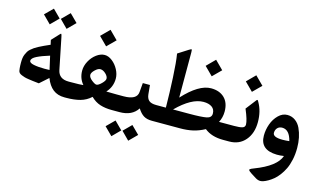

<svg xmlns="http://www.w3.org/2000/svg" viewBox="-109 -1077 2840 1689"><g transform="rotate(15 1311.5 -232.5)"><path d="M352.1 -730 423.8 -658.7 352.1 -586.9 280.8 -658.7ZM198.7 -730 270 -658.7 198.7 -586.9 127 -658.7ZM255.4 -197.8Q271 -197.8 301.3 -198.7L273.4 -321.8Q202.6 -300.3 159.4 -278.8Q116.2 -257.3 116.2 -233.9Q116.2 -214.4 156.7 -206.1Q197.3 -197.8 255.4 -197.8ZM498.5 0H488.8Q426.8 0 385 -32.7Q343.3 -65.4 318.4 -130.4L240.2 -61Q235.8 -61.5 226.6 -62.5Q197.8 -65.4 183.1 -67.4Q168.5 -69.3 144.3 -72.8Q120.1 -76.2 106.9 -80.3Q93.8 -84.5 78.9 -90.3Q64 -96.2 56.4 -104.2Q48.8 -112.3 46.9 -122.1Q44.9 -132.3 43.7 -144.8Q42.5 -157.2 42 -168.7Q41.5 -180.2 41.5 -194.8Q41.5 -218.3 43.9 -237.1Q46.4 -255.9 53.5 -272.2Q60.5 -288.6 67.9 -301Q75.2 -313.5 90.3 -326.4Q105.5 -339.4 118.4 -348.4Q131.3 -357.4 155.8 -370.1Q180.2 -382.8 199.5 -391.6Q218.8 -400.4 252.9 -415.5L243.7 -457.5L296.9 -514.6Q298.8 -516.6 301.8 -520Q314.5 -534.7 318.4 -532.5Q322.3 -530.3 327.6 -502.9L384.8 -220.7Q400.4 -143.6 488.8 -143.6H498.5Q510.7 -143.6 510.7 -96.2V-60.5Q510.7 0 498.5 0Z M728 -679.2 803.7 -603.5 728 -528.3 652.8 -603.5ZM493.7 -143.6H504.4Q600.1 -143.6 623 -147.5Q579.6 -198.2 579.6 -268.1Q579.6 -311.5 602.8 -354.5Q626 -397.5 662.8 -424.8Q699.7 -452.1 737.3 -452.1Q771.5 -452.1 805.9 -425.3Q840.3 -398.4 862.1 -357.2Q883.8 -315.9 883.8 -275.9Q883.8 -200.2 832.5 -145Q888.2 -143.6 925.3 -143.6H941.4Q953.6 -143.6 953.6 -96.2V-60.5Q953.6 0 941.4 0H920.9Q860.8 0 814.2 -14.9Q767.6 -29.8 728.5 -68.4Q686.5 -29.8 632.6 -14.9Q578.6 0 504.9 0H493.7Q466.8 0 466.8 -70.3V-86.4Q466.8 -143.6 493.7 -143.6ZM731.4 -321.3Q710.9 -321.3 684.8 -296.4Q658.7 -271.5 658.2 -251Q658.7 -227.5 688.2 -204.1Q717.8 -180.7 731.9 -180.7Q749.5 -180.7 777.3 -208.3Q805.2 -235.8 805.2 -253.9Q805.2 -275.4 781 -298.3Q756.8 -321.3 731.4 -321.3Z M1130.4 80.1 1202.1 151.4 1130.4 223.1 1059.1 151.4ZM977.1 80.1 1048.3 151.4 977.1 223.1 905.3 151.4ZM936.5 -143.6H989.7Q1110.4 -143.6 1116.2 -215.8L1123.5 -299.8H1188.5L1196.3 -217.3Q1200.2 -179.2 1220.9 -161.4Q1241.7 -143.6 1287.1 -143.6H1296.9Q1309.1 -143.6 1309.1 -96.2V-60.5Q1309.1 0 1296.9 0H1286.6Q1239.7 0 1210.4 -18.3Q1181.2 -36.6 1155.3 -77.6Q1105 0 992.2 0H936.5Q909.7 0 909.7 -70.3V-86.4Q909.7 -143.6 936.5 -143.6Z M1693.4 -665 1769 -589.4 1693.4 -514.2 1618.2 -589.4ZM1292 0Q1265.1 0 1265.1 -70.3V-86.4Q1265.1 -143.6 1292 -143.6H1375Q1375 -143.6 1375 -159.7Q1374 -273.4 1366.9 -414.3Q1359.9 -555.2 1347.2 -628.9L1437.5 -686.5Q1458 -699.7 1461.9 -697.3Q1465.8 -694.8 1465.8 -667.5V-259.3Q1605.5 -411.1 1716.8 -411.1Q1793.9 -411.1 1838.9 -367.4Q1883.8 -323.7 1883.8 -243.7Q1883.8 -189.5 1859.4 -143.6H1954.1Q1966.3 -143.6 1966.3 -96.2V-60.5Q1966.3 0 1954.1 0H1934.1Q1829.1 0 1764.6 -52.2Q1710 -22.9 1658.2 -11.5Q1606.4 0 1543.5 0ZM1788.1 -199.2Q1788.1 -238.8 1759.8 -258.5Q1731.4 -278.3 1683.1 -278.3Q1574.2 -278.3 1440.4 -144.5H1586.9Q1699.2 -144.5 1743.7 -153.3Q1788.1 -162.1 1788.1 -199.2Z M1945.8 0Q1918.9 0 1918.9 -70.3V-86.4Q1918.9 -143.6 1945.8 -143.6H1996.6Q2047.4 -143.6 2071 -150.9Q2094.7 -158.2 2094.7 -182.1Q2094.7 -221.7 2054.2 -316.9L2120.6 -402.8Q2127.4 -411.6 2129.6 -414.3Q2131.8 -417 2135 -417.5Q2138.2 -418 2140.4 -414.6Q2142.6 -411.1 2147.5 -402.8Q2190.4 -328.6 2190.4 -230Q2190.4 -127 2135.7 -63.5Q2081.1 0 1989.7 0ZM2070.3 -624.5 2146 -548.8 2070.3 -473.6 1995.1 -548.8Z M2488.8 -1.5Q2455.1 3.9 2424.3 3.4Q2271.5 0.5 2271.5 -129.9Q2271.5 -183.1 2290 -234.9Q2308.6 -286.6 2345 -322.5Q2381.3 -358.4 2425.8 -358.4Q2466.3 -358.4 2497.8 -335.7Q2529.3 -313 2547.1 -274.9Q2564.9 -236.8 2574 -192.4Q2583 -147.9 2583 -99.1Q2583 -42.5 2572.3 7.6Q2561.5 57.6 2544.2 93.5Q2526.9 129.4 2504.4 159.2Q2481.9 189 2458.7 208Q2435.5 227.1 2412.6 240.2Q2389.6 253.4 2372.3 259Q2355 264.6 2343.3 264.6Q2321.8 264.6 2299.3 250.5L2252.9 221.2Q2240.2 212.9 2234.1 207.5Q2228 202.1 2225.6 197.8Q2223.1 193.4 2227.8 189.2Q2232.4 185.1 2240.2 181.4Q2248 177.7 2263.2 171.9Q2455.1 98.6 2488.8 -1.5ZM2350.6 -176.3Q2350.6 -136.2 2439 -136.2Q2468.3 -136.2 2500.5 -140.1Q2476.6 -238.3 2410.2 -238.3Q2384.3 -238.3 2367.7 -221.4Q2351.1 -204.6 2350.6 -176.3Z"/></g></svg>

Font: Sahel SemiBold FD
Style: SemiBold-FD
Weight: 600
Foundry: Saber Rastikerdar (saber.rastikerdar@gmail.com)
Version: Version 3.3.0